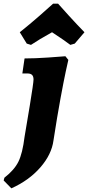

<svg xmlns="http://www.w3.org/2000/svg" viewBox="-84 -780 481 1048"><path d="M-22 248 -64 205 -60 190Q-6 148 16.5 102.5Q39 57 50 -33Q58 -78 78.5 -203Q99 -328 99 -346Q99 -363 91 -371Q83 -379 66 -379H38L50 -461Q106 -461 178.5 -466Q251 -471 273 -473L289 -453Q286 -441 275 -390Q264 -339 246 -241.5Q228 -144 208 -14Q198 63 136 134Q74 205 -22 248ZM206 -760H233Q246 -745 290.5 -696Q335 -647 377 -604L324 -542L300 -535Q273 -556 200 -604Q128 -564 85 -535L62 -542L24 -604Q78 -647 134 -696Q190 -745 206 -760Z"/></svg>

Font: Alegreya Black
Style: Italic
Weight: 900
Italic angle: -7°
Designer: Juan Pablo del Peral
Foundry: Huerta Tipografica
Version: Version 2.007; ttfautohint (v1.6)